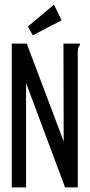

<svg xmlns="http://www.w3.org/2000/svg" viewBox="-20 -812 390 832"><path d="M31 -623H96L256 -199L255 -623H326V-616Q320 -610 318.5 -602.5Q317 -595 317 -579V0H262L93 -452V0H31ZM122 -659 101 -697 214 -792 247 -724Z"/></svg>

Font: Inconsolata ExtraCondensed Medium
Style: Regular
Weight: 500
Width: 2
Monospace: yes
Designer: Raph Levien, Cyreal, Brenton Simpson
Foundry: Raph Levien, Cyreal, Google
Version: Version 3.001; ttfautohint (v1.8.2.53-6de2)